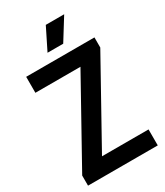

<svg xmlns="http://www.w3.org/2000/svg" viewBox="-230 -1042 978 1135"><g transform="rotate(-30 259.5 -474.0)"><path d="M21.5 0V-69L347.5 -655L351.5 -631H26.5V-740H492.5V-671L166.5 -85L163 -109H497.5V0ZM207 -800 280.5 -948H406L314 -800Z"/></g></svg>

Font: Encode Sans SC Condensed SemiBold
Style: Regular
Weight: 600
Width: 3
Designer: Multiple Designers
Foundry: Impallari Type
Version: Version 3.002